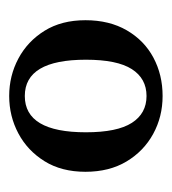

<svg xmlns="http://www.w3.org/2000/svg" viewBox="2 -789 374 418"><g transform="rotate(-90 189.0 -580.0)"><path d="M189 -413Q144 -413 106.5 -433.5Q69 -454 46.5 -491.5Q24 -529 24 -581Q24 -633 47 -670Q70 -707 107.5 -727Q145 -747 189 -747Q233 -747 270.5 -727Q308 -707 331 -670Q354 -633 354 -581Q354 -529 332 -491Q310 -453 272.5 -433Q235 -413 189 -413ZM189 -448Q227 -448 247.5 -480Q268 -512 268 -580Q268 -713 189 -713Q110 -713 110 -580Q110 -512 130.5 -480Q151 -448 189 -448Z"/></g></svg>

Font: Source Serif 4 Semibold
Style: Regular
Weight: 600
Designer: Frank Grießhammer
Foundry: Adobe
Version: Version 4.005;hotconv 1.1.0;makeotfexe 2.6.0